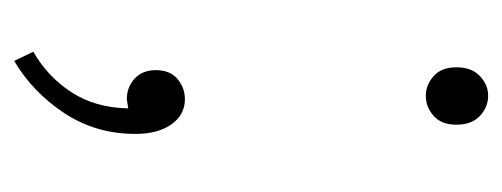

<svg xmlns="http://www.w3.org/2000/svg" viewBox="-239 -304 709 271"><g transform="rotate(90 115.5 -168.5)"><path d="M115 -415Q100 -415 87.5 -426Q75 -437 75 -458Q75 -480 87.5 -491.5Q100 -503 115 -503Q131 -503 143.5 -491.5Q156 -480 156 -458Q156 -437 143.5 -426Q131 -415 115 -415ZM66 166 53 139Q88 119 110 85.5Q132 52 133 5L120 7Q103 7 91 -4Q79 -15 79 -34Q79 -54 91.5 -64.5Q104 -75 120 -75Q142 -75 155.5 -56Q169 -37 169 -5Q169 51 139.5 95.5Q110 140 66 166Z"/></g></svg>

Font: Source Han Sans SC ExtraLight
Style: Regular
Weight: 250
Designer: Ryoko NISHIZUKA 西塚涼子 (kana, bopomofo & ideographs); Paul D. Hunt (Latin, Greek & Cyrillic); Sandoll Communications 산돌커뮤니
Foundry: Adobe
Version: Version 2.004;hotconv 1.0.118;makeotfexe 2.5.65603